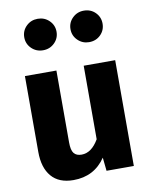

<svg xmlns="http://www.w3.org/2000/svg" viewBox="-90 -865 747 949"><g transform="rotate(-10 284.0 -391.0)"><path d="M370 0 363 -67Q306 17 202 17Q129 17 91.5 -27Q54 -71 54 -150V-531H212V-170Q212 -131 224.5 -115.5Q237 -100 263 -100Q313 -100 349 -162V-531H507V0ZM246 -720Q246 -687 222.5 -664Q199 -641 165 -641Q131 -641 107.5 -664Q84 -687 84 -720Q84 -753 107.5 -776Q131 -799 165 -799Q199 -799 222.5 -776Q246 -753 246 -720ZM477 -720Q477 -687 454 -664Q431 -641 396 -641Q363 -641 339.5 -664Q316 -687 316 -720Q316 -753 339.5 -776Q363 -799 396 -799Q431 -799 454 -776Q477 -753 477 -720Z"/></g></svg>

Font: Fira Sans BGR
Style: Bold
Weight: 700
Designer: bBox Type GmbH & Carrois Corporate GbR & Edenspiekermann AG
Foundry: bBox Type GmbH & Carrois Corporate GbR & Edenspiekermann AG
Version: Version 4.301